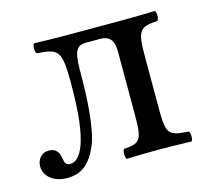

<svg xmlns="http://www.w3.org/2000/svg" viewBox="-73 -516 673 613"><g transform="rotate(-15 263.5 -209.5)"><path d="M418 -122V-307C418 -389 431 -394 486 -398C492 -404 492 -425 486 -431C456 -430 418 -429 378 -429H189C156 -429 117 -430 87 -431C81 -425 81 -404 87 -398C157.7 -393 168 -387 168 -279C168 -174 160 -119 146 -78C133 -42 116 -29 99 -29C86 -29 82 -37 80 -50C77 -69 71 -88 43 -88C18 -88 4 -68 4 -46C4 -15 32 12 78 12C129 12 157 -14 180 -68C200 -116 206 -218 206 -286C206 -364 209 -390 249 -390H294C332 -390 339 -366 339 -332V-122C339 -40 329 -35 277 -31C272 -25 272 -4 277 2C302 1 339 0 379 0C419 0 464 1 492 2C497 -4 497 -25 492 -31C427 -35 418 -40 418 -122Z"/></g></svg>

Font: Libertinus Math
Style: Regular
Weight: 400
Designer: Philipp H. Poll
Foundry: Khaled Hosny
Version: Version 6.2